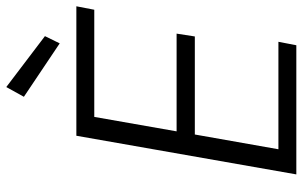

<svg xmlns="http://www.w3.org/2000/svg" viewBox="-196 -767 963 611"><g transform="rotate(-90 285.5 -461.5)"><path d="M36 0 159 -700H571L560 -643H219L173 -381H484L475 -323H163L116 -57H458L447 0ZM453 -753 283 -867 314 -923 476 -800Z"/></g></svg>

Font: DM Sans 12pt Light
Style: Italic
Weight: 300
Italic angle: -10°
Version: Version 4.004;gftools[0.9.30]